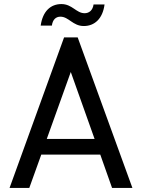

<svg xmlns="http://www.w3.org/2000/svg" viewBox="-20 -924 698 944"><path d="M362 -740H295L27 0H124L183 -164H473L531 0H631ZM180 -798H235C239 -828 255 -842 277 -842C318 -842 338 -796 392 -796C445 -796 485 -832 494 -902H440C436 -873 418 -859 396 -859C355 -859 335 -904 282 -904C229 -904 190 -869 180 -798ZM210 -241 328 -570 445 -241Z"/></svg>

Font: Malmofest
Style: Regular
Weight: 400
Designer: Jonny Pinhorn (Poppins), Kolossal
Version: Version 1.004;Glyphs 3.1.2 (3151)